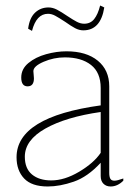

<svg xmlns="http://www.w3.org/2000/svg" viewBox="-20 -666 481 696"><path d="M82 -562Q87 -601 107 -620Q127 -639 156 -639Q171 -639 186.5 -631Q202 -623 224 -608Q245 -594 258.5 -587Q272 -580 285 -580Q308 -580 321.5 -597Q335 -614 343 -646L358 -639Q345 -556 282 -556Q267 -556 252 -564Q237 -572 216 -587Q193 -602 180 -609Q167 -616 154 -616Q112 -616 96 -554ZM40 -96Q40 -242 345 -284V-347Q345 -403 310 -430.5Q275 -458 215 -458Q175 -458 138 -442Q101 -426 101 -408Q101 -403 102 -395.5Q103 -388 103 -382Q103 -353 80 -353Q57 -353 57 -385Q57 -416 83 -437.5Q109 -459 147 -469.5Q185 -480 221 -480Q293 -480 334.5 -446Q376 -412 376 -353V-40Q376 -25 380 -18Q384 -11 395 -11Q405 -11 427 -19V-11Q406 10 381 10Q365 10 355 0Q345 -10 345 -28V-76Q298 -25 247.5 -7.5Q197 10 153 10Q95 10 67.5 -19Q40 -48 40 -96ZM345 -112V-260Q219 -242 144.5 -200Q70 -158 70 -98Q70 -55 96 -33.5Q122 -12 166 -12Q214 -12 267 -43.5Q320 -75 345 -112Z"/></svg>

Font: Taviraj Thin
Style: Regular
Weight: 100
Designer: Katatrad Team
Foundry: CadsonDemak
Version: Version 1.030